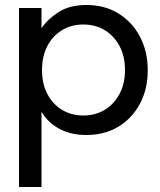

<svg xmlns="http://www.w3.org/2000/svg" viewBox="-20 -528 642 768"><path d="M56 220V-496H146V-415Q170 -451 214 -479.5Q258 -508 326 -508Q399 -508 454 -474Q509 -440 540 -381Q571 -322 571 -247Q571 -172 540 -113.5Q509 -55 454 -21.5Q399 12 325 12Q264 12 218 -12.5Q172 -37 146 -81V220ZM313 -66Q362 -66 399.5 -89Q437 -112 458.5 -153Q480 -194 480 -248Q480 -302 458.5 -343Q437 -384 399.5 -407Q362 -430 313 -430Q265 -430 227.5 -407Q190 -384 169 -343Q148 -302 148 -248Q148 -194 169 -153Q190 -112 227.5 -89Q265 -66 313 -66Z"/></svg>

Font: Host Grotesk Light
Style: Regular
Weight: 400
Version: Version 1.003